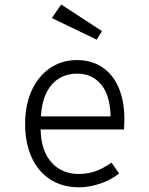

<svg xmlns="http://www.w3.org/2000/svg" viewBox="-20 -812 655 843"><path d="M158.5 -243.6Q159.5 -178.5 182.1 -134.6Q204.6 -90.8 241.8 -69.5Q279 -48.2 324.6 -48.2Q365.6 -48.2 398.7 -60Q431.8 -71.8 469.7 -97.9L503.1 -50.3Q466.2 -21.5 419.2 -5.6Q372.3 10.3 327.2 10.3Q253.8 10.3 200.3 -24.4Q146.7 -59 118.5 -122.1Q90.3 -185.1 90.3 -268.7Q90.3 -350.3 118.7 -413.6Q147.2 -476.9 199 -512.6Q250.8 -548.2 317.4 -548.2Q382.1 -548.2 429.2 -516.7Q476.4 -485.1 501.3 -426.4Q526.2 -367.7 526.2 -287.7Q526.2 -275.9 524.6 -243.6ZM159.5 -301H465.6Q463.6 -393.3 424.1 -441Q384.6 -488.7 319 -488.7Q274.4 -488.7 239.7 -467.9Q205.1 -447.2 184.1 -405.1Q163.1 -363.1 159.5 -301ZM427.7 -675.4 404.6 -637.9 207.7 -732.8 248.7 -792.3Z"/></svg>

Font: Fira Code Fixed Light
Style: Regular
Weight: 300
Monospace: yes
Designer: Carrois Corporate, Edenspiekermann AG, Nikita Prokopov
Foundry: Carrois Corporate, Edenspiekermann AG, Nikita Prokopov
Version: Version 5.002